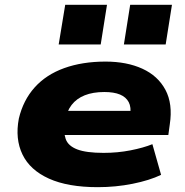

<svg xmlns="http://www.w3.org/2000/svg" viewBox="-20 -764 767 795"><path d="M385 11Q261 11 182.5 -24.5Q104 -60 73 -124.5Q42 -189 58 -273Q76 -349 123.5 -402Q171 -455 246 -482Q321 -509 417 -509Q505 -509 569.5 -479.5Q634 -450 665 -392Q696 -334 683 -249L677 -205H214L229 -305H544L519 -286Q524 -320 513 -341Q502 -362 477 -372.5Q452 -383 412 -383Q365 -383 331 -369.5Q297 -356 276.5 -329.5Q256 -303 249 -262V-259Q242 -217 252 -188.5Q262 -160 299.5 -145.5Q337 -131 409 -131Q467 -131 520.5 -141.5Q574 -152 611 -167L647 -40Q599 -17 529 -3Q459 11 385 11ZM493 -580 519 -744H692L666 -580ZM223 -580 250 -744H423L397 -580Z"/></svg>

Font: Nunito Sans 10pt Expanded Black
Style: Italic
Weight: 900
Width: 7
Italic angle: -9°
Designer: Vernon Adams
Foundry: Vernon Adams
Version: Version 3.101;gftools[0.9.27]